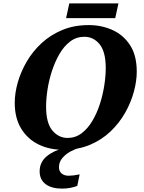

<svg xmlns="http://www.w3.org/2000/svg" viewBox="-20 -873 852 1133"><path d="M354 11Q272 11 207.5 -20.5Q143 -52 105 -114Q67 -176 67 -266Q67 -324 85 -387Q103 -450 138 -510Q173 -570 225.5 -618.5Q278 -667 347.5 -696Q417 -725 504 -725Q579 -725 643.5 -696Q708 -667 747.5 -606.5Q787 -546 787 -450Q787 -395 770 -332Q753 -269 719 -208.5Q685 -148 633 -98Q581 -48 511 -18.5Q441 11 354 11ZM379 -59Q425 -59 461.5 -86.5Q498 -114 525 -159.5Q552 -205 569.5 -259.5Q587 -314 595.5 -369.5Q604 -425 604 -471Q604 -567 568 -611.5Q532 -656 478 -656Q431 -656 394.5 -628.5Q358 -601 331.5 -555.5Q305 -510 287 -455.5Q269 -401 260.5 -345.5Q252 -290 252 -244Q252 -147 289 -103Q326 -59 379 -59ZM346 240Q284 240 249 213.5Q214 187 214 138Q214 84 255.5 49.5Q297 15 361 0H447Q424 6 396 21Q368 36 348 59.5Q328 83 328 114Q328 137 343.5 150.5Q359 164 385 164Q398 164 414.5 162Q431 160 450 156L436 224Q395 240 346 240ZM370 -766 389 -853H679L660 -766Z"/></svg>

Font: Noto Serif ExtraBold
Style: Italic
Weight: 800
Italic angle: -12°
Designer: Monotype Design Team
Foundry: Monotype Imaging Inc.
Version: Version 2.013